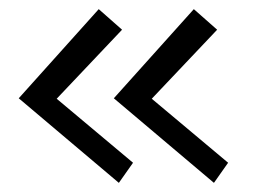

<svg xmlns="http://www.w3.org/2000/svg" viewBox="-20 -469 554 420"><path d="M21 -254 196 -449 247 -404 104 -253 271 -113 240 -69ZM229 -254 404 -449 455 -404 312 -253 479 -113 448 -69Z"/></svg>

Font: Lobster Two
Style: Bold
Weight: 700
Designer: Pablo Impallari
Foundry: Pablo Impallari. www.impallari.com
Version: Version 1.006